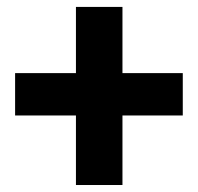

<svg xmlns="http://www.w3.org/2000/svg" viewBox="-20 -609 576 558"><path d="M200.7 -71.3V-273.4H23.9V-396.5H200.7V-588.9H335.9V-396.5H511.2V-273.4H335.9V-71.3Z"/></svg>

Font: Roboto Slab
Style: Bold
Weight: 700
Designer: Google
Version: Version 2.000; ttfautohint (v1.8.1.43-b0c9)